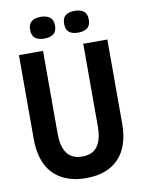

<svg xmlns="http://www.w3.org/2000/svg" viewBox="-92 -896 728 973"><g transform="rotate(-10 271.5 -409.5)"><path d="M272 13Q225 13 188 1.5Q151 -10 123.5 -31Q96 -52 78.5 -81.5Q61 -111 52.5 -148Q44 -185 44 -228V-660H168V-235Q168 -189 179.5 -158.5Q191 -128 214 -113Q237 -98 271 -98Q307 -98 329.5 -113Q352 -128 363.5 -158.5Q375 -189 375 -235V-660H499V-228Q499 -110 440 -48.5Q381 13 272 13ZM360 -720Q330 -720 313.5 -733Q297 -746 297 -776Q297 -806 313.5 -819Q330 -832 360 -832Q390 -832 407 -819Q424 -806 424 -776Q424 -746 407 -733Q390 -720 360 -720ZM186 -720Q156 -720 139 -733Q122 -746 122 -776Q122 -806 139 -819Q156 -832 185 -832Q215 -832 232.5 -819Q250 -806 250 -776Q250 -746 233 -733Q216 -720 186 -720Z"/></g></svg>

Font: Bricolage Grotesque 72pt SemiCondensed SemiBold
Style: Regular
Weight: 600
Width: 4
Designer: Mathieu Triay
Foundry: Atelier Triay
Version: Version 1.001;gftools[0.9.33.dev8+g029e19f]